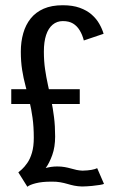

<svg xmlns="http://www.w3.org/2000/svg" viewBox="-20 -702 450 733"><path d="M84.5 11 50 -44Q54 -47 63.5 -55.5Q73 -64 84 -79.5Q95 -95 102 -118.8Q109 -142.5 109 -176Q109 -218.5 104.2 -252.5Q99.5 -286.5 92.2 -316.5Q85 -346.5 77.2 -375Q69.5 -403.5 64.5 -435.2Q59.5 -467 59.5 -505Q59.5 -543 68.8 -575.2Q78 -607.5 97.2 -631.5Q116.5 -655.5 146.8 -668.8Q177 -682 219.5 -682Q257.5 -682 284.5 -672.2Q311.5 -662.5 329.8 -646.5Q348 -630.5 359 -611.2Q370 -592 375.5 -573L300 -547.5Q294.5 -569.5 284.2 -586.2Q274 -603 258.8 -612.2Q243.5 -621.5 220 -621.5Q197.5 -621.5 181 -607.8Q164.5 -594 156 -568.2Q147.5 -542.5 147.5 -505Q147.5 -469 152 -438Q156.5 -407 163 -377.8Q169.5 -348.5 175.8 -318.5Q182 -288.5 186.2 -254.8Q190.5 -221 190.5 -181Q190.5 -140.5 179.5 -110Q168.5 -79.5 154.5 -60.5Q163 -63 174.8 -64.8Q186.5 -66.5 198.5 -66.5Q214 -66.5 226.8 -64.2Q239.5 -62 250.5 -58.8Q261.5 -55.5 272.5 -53.2Q283.5 -51 295 -50.5Q315 -51 329.2 -53.5Q343.5 -56 351 -60L377 0Q373.5 2 361.2 4Q349 6 331.5 7.8Q314 9.5 293.5 10Q277 9.5 263.5 6.8Q250 4 237.5 0.2Q225 -3.5 210 -6.2Q195 -9 174.5 -8.5Q140.5 -8.5 116.8 -2.5Q93 3.5 84.5 11ZM23 -305V-361.5H284.5V-305Z"/></svg>

Font: Anybody Condensed
Style: Regular
Weight: 400
Width: 3
Designer: Tyler Finck
Foundry: Etcetera Type Company
Version: Version 1.113;gftools[0.9.25]